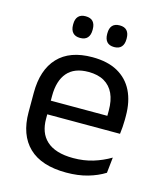

<svg xmlns="http://www.w3.org/2000/svg" viewBox="-103 -742 707 831"><g transform="rotate(15 250.0 -326.0)"><path d="M271 11Q159.5 11 103 -43.5Q46.5 -98 46.5 -199.5V-286.5Q46.5 -389.5 99 -445.2Q151.5 -501 252.5 -501Q320.5 -501 366 -475.8Q411.5 -450.5 434.5 -404Q457.5 -357.5 457.5 -293V-275Q457.5 -259 456.2 -243Q455 -227 453 -211.5H378.5Q379.5 -235.5 379.8 -257Q380 -278.5 380 -296.5Q380 -341 365.8 -371.8Q351.5 -402.5 323.2 -418.8Q295 -435 252.5 -435Q189.5 -435 158 -398.5Q126.5 -362 126.5 -294V-247.5L127 -237.5V-191Q127 -160.5 136 -136Q145 -111.5 164.2 -93.8Q183.5 -76 213.2 -66.8Q243 -57.5 284 -57.5Q331.5 -57.5 372.5 -70Q413.5 -82.5 449.5 -104L442 -34Q409.5 -13.5 366.5 -1.2Q323.5 11 271 11ZM89 -211.5V-272.5H436V-211.5ZM178 -567.5Q156.5 -567.5 145.5 -579.8Q134.5 -592 134.5 -614.5V-618Q134.5 -640.5 145.5 -652.5Q156.5 -664.5 178 -664.5Q200.5 -664.5 211.2 -652.5Q222 -640.5 222 -618V-614.5Q222 -592 211.2 -579.8Q200.5 -567.5 178 -567.5ZM331 -567.5Q309 -567.5 298.2 -579.8Q287.5 -592 287.5 -614.5V-618Q287.5 -640.5 298.2 -652.5Q309 -664.5 331 -664.5Q352.5 -664.5 363.2 -652.5Q374 -640.5 374 -618V-614.5Q374 -592 363.2 -579.8Q352.5 -567.5 331 -567.5Z"/></g></svg>

Font: Anek Telugu
Style: Regular
Weight: 400
Designer: Omkar Bhoir (Telugu), Yesha Goshar (Latin)
Foundry: Ek Type
Version: Version 1.003